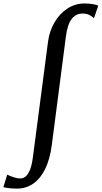

<svg xmlns="http://www.w3.org/2000/svg" viewBox="-134 -835 586 1106"><path d="M-37 251.5Q-58 251.5 -79 249.2Q-100 247 -114.5 243L-92.5 171Q-72 181 -52 187Q-32 193 -17.5 193Q-0.5 193 13.8 181.5Q28 170 39 142.5Q50 115 56 67L142.5 -594Q151 -657 180.5 -707Q210 -757 254.8 -786Q299.5 -815 353 -815Q375 -815 396 -812Q417 -809 432 -802.5L407.5 -730.5Q393.5 -743 378 -750Q362.5 -757 340.5 -757Q303.5 -757 279 -725.8Q254.5 -694.5 245.5 -624L164.5 -0.5Q154 81.5 126.5 137.8Q99 194 57.5 222.8Q16 251.5 -37 251.5Z"/></svg>

Font: Merriweather 36pt
Style: Italic
Weight: 400
Italic angle: -7.8°
Version: Version 2.101